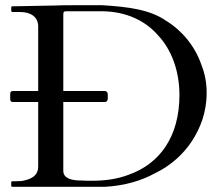

<svg xmlns="http://www.w3.org/2000/svg" viewBox="-20 -714 852 734"><path d="M63 -22C53 -22 45 -21 38 -21H27C24 -21 24 -20 23 -18V-4C23 -3 23 -2 24 -2C24 0 25 0 27 0H383C455 -4 521 -23 573 -52C630 -79 681 -124 714 -175C745 -223 770 -283 770 -359C770 -396 764 -431 750 -466C726 -537 676 -597 616 -634C553 -678 468 -688 372 -694H256C233 -694 213 -694 194 -693L38 -690H27C25 -690 24 -689 24 -688L23 -686V-672L24 -670C24 -669 25 -668 27 -668H58C95 -668 126 -651 126 -613V-366H29C22 -366 19 -362 19 -354V-336C19 -328 22 -324 29 -324H126V-78C126 -39 95 -28 63 -22ZM392 -336V-354C392 -360 387 -366 382 -366H222V-658C222 -668 224 -671 234 -671H367C464 -671 538 -633 585 -578C633 -527 666 -447 666 -351C666 -192 591 -88 472 -46C430 -30 384 -23 332 -23C317 -23 303 -23 290 -24C258 -24 222 -30 222 -61V-324H382C387 -324 392 -330 392 -336Z"/></svg>

Font: fbb
Style: Regular
Weight: 400
Designer: David J. Perry, Michael Sharpe
Version: Version 1.045